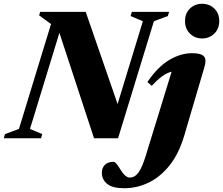

<svg xmlns="http://www.w3.org/2000/svg" viewBox="-53 -733 1182 1018"><path d="M171 -22 164.5 0H-33L-26.5 -22L47.5 -49.5L217.5 -605.5L154.5 -651.5L160 -670H401.5L570.5 -181.5L704.5 -620.5L639.5 -648L646 -670H843.5L837 -648L763 -620.5L573 0H445.5L262 -559L106 -49.5ZM928 -621Q928 -662.5 954.2 -687.8Q980.5 -713 1018.5 -713Q1057 -713 1083.2 -687.8Q1109.5 -662.5 1109.5 -621Q1109.5 -580.5 1083.2 -554.8Q1057 -529 1018.5 -529Q980.5 -529 954.2 -554.8Q928 -580.5 928 -621ZM924 -14.5Q896 81 846.8 143Q797.5 205 735.5 235Q673.5 265 606 265Q543.5 265 515.2 242Q487 219 487 182.5Q487 157.5 503 141.2Q519 125 548.5 125Q555 125 563.2 133.8Q571.5 142.5 585.5 166Q600 189.5 612.2 199Q624.5 208.5 634.5 208.5Q661.5 208.5 681 182Q700.5 155.5 720.5 90.5L857 -353Q830 -346 805.5 -327.8Q781 -309.5 751.5 -278L728.5 -298Q783.5 -379 844.2 -415Q905 -451 965.5 -451Q1013.5 -451 1028.2 -434.2Q1043 -417.5 1031.5 -379.5Z"/></svg>

Font: Newsreader Text ExtraBold
Style: Italic
Weight: 800
Italic angle: -17°
Designer: Hugues Gentile
Foundry: Production Type
Version: Version 1.001